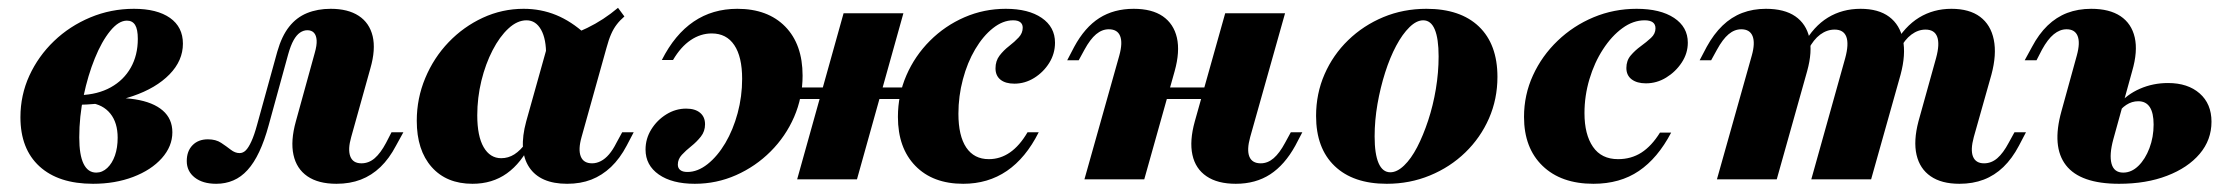

<svg xmlns="http://www.w3.org/2000/svg" viewBox="-20 -452 5618 484"><path d="M214.5 11.3Q127.4 11.3 79.4 -32.7Q31.5 -76.6 31.5 -156.5Q31.5 -212.1 54 -261.3Q76.6 -310.5 116.1 -348.4Q155.6 -386.3 207.7 -408.1Q259.7 -429.8 317.7 -429.8Q375.8 -429.8 408.5 -406.9Q441.1 -383.9 441.1 -341.9Q441.1 -299.2 407.3 -264.5Q373.4 -229.8 314.5 -209.7Q255.6 -189.5 180.6 -187.9L181.5 -212.1Q226.6 -213.7 259.3 -231.9Q291.9 -250 309.7 -281.5Q327.4 -312.9 327.4 -354Q327.4 -378.2 320.6 -389.1Q313.7 -400 300 -400Q279 -400 257.7 -373.8Q236.3 -347.6 219 -304.8Q201.6 -262.1 190.7 -210.1Q179.8 -158.1 179.8 -105.6Q179.8 -61.3 190.7 -39.1Q201.6 -16.9 222.6 -16.9Q237.9 -16.9 250.4 -28.6Q262.9 -40.3 269.8 -60.1Q276.6 -79.8 276.6 -104.8Q276.6 -142.7 258.1 -165.7Q239.5 -188.7 206.5 -192.7L211.3 -200Q275 -208.9 320.6 -201.6Q366.1 -194.4 390.3 -173.4Q414.5 -152.4 414.5 -118.5Q414.5 -83.1 387.9 -53.2Q361.3 -23.4 315.7 -6Q270.2 11.3 214.5 11.3Z M525 11.3Q491.1 11.3 471 -4.4Q450.8 -20.2 450.8 -46Q450.8 -71 465.3 -85.9Q479.8 -100.8 504 -100.8Q524.2 -100.8 537.5 -91.9Q550.8 -83.1 561.7 -74.6Q572.6 -66.1 583.9 -66.1Q592.7 -66.1 599.6 -73Q606.5 -79.8 613.7 -95.6Q621 -111.3 628.2 -137.9L679 -321.8Q690.3 -361.3 708.9 -384.7Q727.4 -408.1 754 -419Q780.6 -429.8 813.7 -429.8Q857.3 -429.8 884.3 -412.1Q911.3 -394.4 919.4 -360.9Q927.4 -327.4 913.7 -279.8L865.3 -106.5Q856.5 -75.8 862.9 -58.1Q869.4 -40.3 891.1 -40.3Q909.7 -40.3 924.6 -53.2Q939.5 -66.1 953.2 -91.9L966.9 -118.5H996.8L978.2 -84.7Q961.3 -52.4 939.1 -31Q916.9 -9.7 889.5 0.8Q862.1 11.3 828.2 11.3Q782.3 11.3 754.8 -7.7Q727.4 -26.6 719.8 -61.7Q712.1 -96.8 725.8 -146L773.4 -318.5Q779 -337.9 778.2 -350.4Q777.4 -362.9 771.4 -369.4Q765.3 -375.8 754.8 -375.8Q745.2 -375.8 736.3 -369.8Q727.4 -363.7 720.2 -350.8Q712.9 -337.9 706.5 -315.3L657.3 -136.3Q646.8 -97.6 633.5 -69.4Q620.2 -41.1 604 -23.4Q587.9 -5.6 568.1 2.8Q548.4 11.3 525 11.3Z M1171 11.3Q1105.6 11.3 1068.1 -31Q1030.6 -73.4 1030.6 -147.6Q1030.6 -204 1052 -255.2Q1073.4 -306.5 1110.9 -345.6Q1148.4 -384.7 1197.2 -407.3Q1246 -429.8 1300 -429.8Q1343.5 -429.8 1381.9 -414.1Q1420.2 -398.4 1455.6 -366.1L1356.5 -311.3Q1357.3 -353.2 1344 -377Q1330.6 -400.8 1307.3 -400.8Q1283.9 -400.8 1261.7 -380.2Q1239.5 -359.7 1221.8 -325.4Q1204 -291.1 1193.5 -248.4Q1183.1 -205.6 1183.1 -161.3Q1183.1 -108.9 1199.2 -81Q1215.3 -53.2 1243.5 -53.2Q1261.3 -53.2 1276.6 -62.9Q1291.9 -72.6 1306.5 -92.7H1319.4Q1294.4 -41.1 1257.7 -14.9Q1221 11.3 1171 11.3ZM1409.7 11.3Q1341.9 11.3 1314.1 -30.2Q1286.3 -71.8 1306.5 -146L1362.1 -344.4Q1418.5 -361.3 1460.1 -381.5Q1501.6 -401.6 1537.9 -432.3L1554 -410.5Q1542.7 -400.8 1534.7 -390.3Q1526.6 -379.8 1520.6 -366.1Q1514.5 -352.4 1508.9 -331.5L1446 -106.5Q1437.1 -75 1444 -57.7Q1450.8 -40.3 1472.6 -40.3Q1483.9 -40.3 1494.8 -46Q1505.6 -51.6 1515.3 -62.9Q1525 -74.2 1533.9 -91.9L1548.4 -118.5H1577.4L1559.7 -84.7Q1542.7 -52.4 1520.2 -31Q1497.6 -9.7 1470.6 0.8Q1443.5 11.3 1409.7 11.3Z M2408.1 11.3Q2331.5 11.3 2287.5 -33.9Q2243.5 -79 2243.5 -157.3Q2243.5 -212.9 2264.9 -262.1Q2286.3 -311.3 2324.2 -349.2Q2362.1 -387.1 2411.3 -408.5Q2460.5 -429.8 2515.3 -429.8Q2572.6 -429.8 2606 -406.9Q2639.5 -383.9 2639.5 -344.4Q2639.5 -316.9 2625 -293.5Q2610.5 -270.2 2587.1 -255.6Q2563.7 -241.1 2537.1 -241.1Q2514.5 -241.1 2502 -251.2Q2489.5 -261.3 2489.5 -279.8Q2489.5 -298.4 2499.6 -311.7Q2509.7 -325 2523.8 -335.9Q2537.9 -346.8 2548 -357.7Q2558.1 -368.5 2558.1 -382.3Q2558.1 -391.1 2552 -396Q2546 -400.8 2533.9 -400.8Q2508.1 -400.8 2483.1 -381Q2458.1 -361.3 2438.3 -327.8Q2418.5 -294.4 2407.3 -252Q2396 -209.7 2396 -165.3Q2396 -109.7 2415.7 -80.2Q2435.5 -50.8 2472.6 -50.8Q2530.6 -50.8 2570.2 -118.5H2598.4Q2533.1 11.3 2408.1 11.3ZM1731.5 11.3Q1674.2 11.3 1640.7 -12.1Q1607.3 -35.5 1607.3 -75Q1607.3 -102.4 1621.8 -125.8Q1636.3 -149.2 1659.7 -163.7Q1683.1 -178.2 1709.7 -178.2Q1732.3 -178.2 1744.8 -167.7Q1757.3 -157.3 1757.3 -138.7Q1757.3 -121 1746.8 -107.7Q1736.3 -94.4 1722.6 -83.5Q1708.9 -72.6 1698.8 -61.7Q1688.7 -50.8 1688.7 -37.1Q1688.7 -28.2 1694.8 -23.4Q1700.8 -18.5 1712.9 -18.5Q1738.7 -18.5 1763.7 -38.3Q1788.7 -58.1 1808.5 -91.5Q1828.2 -125 1839.5 -166.9Q1850.8 -208.9 1850.8 -253.2Q1850.8 -308.9 1831 -338.3Q1811.3 -367.7 1774.2 -367.7Q1746 -367.7 1721 -350.8Q1696 -333.9 1676.6 -300.8H1648.4Q1713.7 -429.8 1838.7 -429.8Q1915.3 -429.8 1959.3 -385.1Q2003.2 -340.3 2003.2 -261.3Q2003.2 -206.5 1981.9 -157.3Q1960.5 -108.1 1922.6 -70.2Q1884.7 -32.3 1835.5 -10.5Q1786.3 11.3 1731.5 11.3ZM1989.5 0 2106.5 -418.5H2257.3L2140.3 0ZM1923.4 -202.4 1931.5 -231.5H2327.4L2319.4 -202.4Z M2713.7 0 2801.6 -312.1Q2810.5 -344.4 2803.6 -361.3Q2796.8 -378.2 2775 -378.2Q2758.1 -378.2 2743.1 -365.7Q2728.2 -353.2 2713.7 -326.6L2699.2 -300H2670.2L2687.9 -333.9Q2714.5 -383.1 2751.2 -406.5Q2787.9 -429.8 2837.9 -429.8Q2883.9 -429.8 2911.3 -410.9Q2938.7 -391.9 2946.8 -356.9Q2954.8 -321.8 2941.1 -272.6L2864.5 0ZM2850.8 -202.4 2858.9 -231.5H3087.9L3079.8 -202.4ZM3095.2 11.3Q3049.2 11.3 3021.4 -7.7Q2993.5 -26.6 2985.9 -61.7Q2978.2 -96.8 2991.9 -146L3068.5 -418.5H3219.4L3131.5 -106.5Q3122.6 -74.2 3129.4 -57.3Q3136.3 -40.3 3158.1 -40.3Q3175.8 -40.3 3190.7 -53.2Q3205.6 -66.1 3219.4 -91.9L3233.9 -118.5H3262.9L3245.2 -84.7Q3218.5 -36.3 3181.9 -12.5Q3145.2 11.3 3095.2 11.3Z M3475.8 11.3Q3391.1 11.3 3344.4 -33.5Q3297.6 -78.2 3297.6 -159.7Q3297.6 -216.1 3319 -264.9Q3340.3 -313.7 3378.6 -350.8Q3416.9 -387.9 3467.3 -408.9Q3517.7 -429.8 3575.8 -429.8Q3661.3 -429.8 3708.1 -385.1Q3754.8 -340.3 3754.8 -258.1Q3754.8 -202.4 3733.5 -153.6Q3712.1 -104.8 3673.8 -67.7Q3635.5 -30.6 3584.7 -9.7Q3533.9 11.3 3475.8 11.3ZM3484.7 -17.7Q3501.6 -17.7 3519.4 -34.7Q3537.1 -51.6 3552.4 -81Q3567.7 -110.5 3580.2 -148.4Q3592.7 -186.3 3599.6 -227.8Q3606.5 -269.4 3606.5 -309.7Q3606.5 -354.8 3596.8 -377.8Q3587.1 -400.8 3567.7 -400.8Q3550.8 -400.8 3533.1 -383.5Q3515.3 -366.1 3499.6 -336.7Q3483.9 -307.3 3471.8 -269.4Q3459.7 -231.5 3452.4 -189.9Q3445.2 -148.4 3445.2 -108.1Q3445.2 -63.7 3455.2 -40.7Q3465.3 -17.7 3484.7 -17.7Z M3996.8 11.3Q3915.3 11.3 3868.5 -33.9Q3821.8 -79 3821.8 -157.3Q3821.8 -212.9 3844.4 -262.1Q3866.9 -311.3 3906.5 -349.2Q3946 -387.1 3997.2 -408.5Q4048.4 -429.8 4105.6 -429.8Q4165.3 -429.8 4200 -406.9Q4234.7 -383.9 4234.7 -344.4Q4234.7 -317.7 4219.4 -294.4Q4204 -271 4180.2 -256.5Q4156.5 -241.9 4129 -241.9Q4106.5 -241.9 4093.1 -252Q4079.8 -262.1 4079.8 -280.6Q4079.8 -299.2 4090.7 -312.1Q4101.6 -325 4116.1 -335.5Q4130.6 -346 4141.9 -356.5Q4153.2 -366.9 4153.2 -380.6Q4153.2 -400.8 4125.8 -400.8Q4096.8 -400.8 4069.8 -381Q4042.7 -361.3 4021 -327.8Q3999.2 -294.4 3986.7 -252.4Q3974.2 -210.5 3974.2 -166.9Q3974.2 -112.9 3995.6 -81.9Q4016.9 -50.8 4058.9 -50.8Q4091.9 -50.8 4117.7 -67.3Q4143.5 -83.9 4164.5 -117.7H4192.7Q4158.9 -53.2 4111.3 -21Q4063.7 11.3 3996.8 11.3Z M4919.4 11.3Q4874.2 11.3 4846.8 -7.7Q4819.4 -26.6 4811.3 -61.7Q4803.2 -96.8 4816.1 -146L4860.5 -305.6Q4870.2 -341.1 4863.3 -359.3Q4856.5 -377.4 4833.9 -377.4Q4815.3 -377.4 4798.4 -364.9Q4781.5 -352.4 4768.5 -327.4L4755.6 -340.3Q4781.5 -385.5 4817.7 -407.7Q4854 -429.8 4899.2 -429.8Q4944.4 -429.8 4971.4 -409.7Q4998.4 -389.5 5006 -352Q5013.7 -314.5 5000 -263.7L4955.6 -106.5Q4946.8 -74.2 4953.6 -57.3Q4960.5 -40.3 4981.5 -40.3Q5000 -40.3 5014.9 -53.2Q5029.8 -66.1 5043.5 -91.9L5058.1 -118.5H5087.1L5069.4 -84.7Q5052.4 -52.4 5030.2 -31Q5008.1 -9.7 4980.6 0.8Q4953.2 11.3 4919.4 11.3ZM4308.1 0 4396 -312.1Q4404.8 -343.5 4398 -360.9Q4391.1 -378.2 4369.4 -378.2Q4352.4 -378.2 4337.5 -365.7Q4322.6 -353.2 4308.1 -326.6L4293.5 -300H4264.5L4282.3 -333.9Q4300 -366.1 4322.2 -387.5Q4344.4 -408.9 4371.8 -419.4Q4399.2 -429.8 4431.5 -429.8Q4478.2 -429.8 4505.6 -410.9Q4533.1 -391.9 4541.1 -356.9Q4549.2 -321.8 4535.5 -272.6L4458.9 0ZM4546 0 4631.5 -305.6Q4641.1 -341.1 4634.3 -359.3Q4627.4 -377.4 4604.8 -377.4Q4585.5 -377.4 4568.5 -364.9Q4551.6 -352.4 4538.7 -327.4L4526.6 -340.3Q4551.6 -385.5 4587.9 -407.7Q4624.2 -429.8 4670.2 -429.8Q4715.3 -429.8 4742.3 -409.7Q4769.4 -389.5 4777 -352Q4784.7 -314.5 4771 -263.7L4696.8 0Z M5321.8 11.3Q5224.2 11.3 5187.9 -35.5Q5151.6 -82.3 5176.6 -171.8L5215.3 -312.1Q5224.2 -344.4 5217.3 -361.3Q5210.5 -378.2 5189.5 -378.2Q5172.6 -378.2 5157.3 -365.7Q5141.9 -353.2 5127.4 -326.6L5113.7 -300H5083.9L5102.4 -333.9Q5119.4 -366.1 5141.5 -387.5Q5163.7 -408.9 5191.1 -419.4Q5218.5 -429.8 5251.6 -429.8Q5297.6 -429.8 5325.4 -411.3Q5353.2 -392.7 5361.3 -357.7Q5369.4 -322.6 5354.8 -272.6L5307.3 -100.8Q5296.8 -62.1 5302.8 -39.5Q5308.9 -16.9 5332.3 -16.9Q5353.2 -16.9 5370.6 -33.9Q5387.9 -50.8 5398.4 -78.6Q5408.9 -106.5 5408.9 -137.9Q5408.9 -196.8 5370.2 -196.8Q5354 -196.8 5339.9 -187.5Q5325.8 -178.2 5316.9 -162.9L5320.2 -187.9Q5341.1 -213.7 5374.2 -228.2Q5407.3 -242.7 5445.2 -242.7Q5495.2 -242.7 5525 -216.5Q5554.8 -190.3 5554.8 -145.2Q5554.8 -99.2 5525 -64.1Q5495.2 -29 5442.7 -8.9Q5390.3 11.3 5321.8 11.3Z"/></svg>

Font: Playfair 5pt SemiExpanded Light Black
Style: Italic
Weight: 900
Italic angle: -15.6°
Version: Version 2.001;gftools[0.9.30]